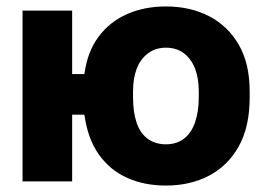

<svg xmlns="http://www.w3.org/2000/svg" viewBox="-20 -563 825 596"><path d="M50 0V-530H204V-333H242Q251 -402 286 -449Q321 -496 375 -519.5Q429 -543 495 -543Q570 -543 628.5 -513Q687 -483 721 -424.5Q755 -366 755 -280V-260Q755 -169 721 -108.5Q687 -48 628.5 -17.5Q570 13 495 13Q428 13 374.5 -11Q321 -35 286.5 -84Q252 -133 242 -207H204V0ZM495 -115Q528 -115 551 -132.5Q574 -150 585.5 -183.5Q597 -217 597 -260V-280Q597 -320 585.5 -350Q574 -380 551 -397.5Q528 -415 495 -415Q463 -415 439.5 -397.5Q416 -380 404.5 -350Q393 -320 393 -280V-260Q393 -214 404.5 -181Q416 -148 439.5 -131.5Q463 -115 495 -115Z"/></svg>

Font: Golos Text
Style: Bold
Weight: 700
Designer: A.Korolkova, Vitaly Kuzmin
Foundry: ParaType Ltd
Version: Version 2.004